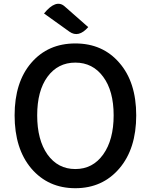

<svg xmlns="http://www.w3.org/2000/svg" viewBox="-20 -979 794 1012"><path d="M145 -91Q57 -195 57 -371Q57 -546 145 -648Q233 -750 377 -750Q521 -750 609 -648Q698 -546 698 -371Q698 -195 609 -91Q520 13 377 13Q234 13 145 -91ZM524 -574Q469 -649 377 -649Q285 -649 230 -574Q176 -500 176 -371Q176 -242 230 -165Q285 -88 377 -88Q469 -88 524 -165Q579 -242 579 -371Q579 -500 524 -574ZM445 -836Q394 -778 346 -812L212 -908Q275 -985 320 -946L445 -836Z"/></svg>

Font: Swei Half Moon CJK SC
Style: Medium
Weight: 500
Version: Version 2.071